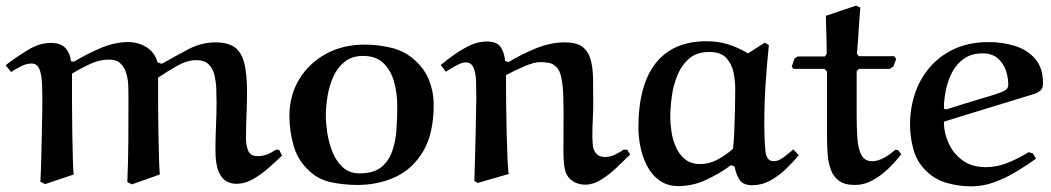

<svg xmlns="http://www.w3.org/2000/svg" viewBox="-27 -644 3724 680"><path d="M228 -383Q228 -338 228 -283Q228 -228 229 -174.5Q230 -121 231 -80.5Q232 -40 234 -26L133 8L116 0Q118 -35 119 -78Q120 -121 121 -163.5Q122 -206 122.5 -240Q123 -274 123 -290Q123 -324 121.5 -353Q120 -382 112 -400.5Q104 -419 84 -419Q67 -419 48 -409.5Q29 -400 12 -389L-7 -413Q28 -440 70 -466Q112 -492 153 -492Q189 -492 205.5 -473Q222 -454 224 -428L234 -425Q275 -450 326.5 -472.5Q378 -495 427 -495Q462 -495 491.5 -477Q521 -459 531 -423L546 -418Q592 -444 639 -469Q686 -494 736 -494Q777 -494 801.5 -478.5Q826 -463 837 -424.5Q848 -386 848 -315Q848 -294 847 -264Q846 -234 845 -204.5Q844 -175 844 -154Q844 -132 851.5 -111.5Q859 -91 885 -91Q904 -91 920 -97.5Q936 -104 951 -114H961L972 -93Q951 -73 924.5 -49.5Q898 -26 869 -9.5Q840 7 810 7Q792 7 775 -2Q758 -11 747 -37Q736 -63 736 -114Q736 -152 738 -198.5Q740 -245 740 -283Q740 -304 739 -329.5Q738 -355 732.5 -378Q727 -401 712 -416Q697 -431 668 -431Q636 -431 599 -410Q562 -389 533 -369Q533 -324 533 -275Q533 -226 534 -178Q535 -130 536 -90.5Q537 -51 539 -26L440 9L424 1Q427 -73 427.5 -145Q428 -217 428 -289Q428 -310 427.5 -335Q427 -360 421 -382Q415 -404 400.5 -418.5Q386 -433 359 -433Q325 -433 290 -416.5Q255 -400 228 -383Z M1070 -37Q1028 -75 1013 -127.5Q998 -180 998 -233Q998 -306 1032.5 -363Q1067 -420 1127 -453Q1187 -486 1265 -486Q1313 -486 1360 -474.5Q1407 -463 1442 -431Q1477 -400 1493 -359Q1509 -318 1509 -274Q1509 -171 1472 -108.5Q1435 -46 1374 -17.5Q1313 11 1239 11Q1193 11 1148 2Q1103 -7 1070 -37ZM1259 -446Q1220 -446 1194 -425.5Q1168 -405 1153.5 -372.5Q1139 -340 1133 -303.5Q1127 -267 1127 -234Q1127 -209 1132 -174.5Q1137 -140 1150 -107Q1163 -74 1186.5 -52Q1210 -30 1247 -30Q1295 -30 1322 -51Q1349 -72 1361.5 -107Q1374 -142 1377 -184Q1380 -226 1380 -268Q1380 -311 1369.5 -351.5Q1359 -392 1332.5 -419Q1306 -446 1259 -446Z M1765 -378Q1765 -334 1765.5 -279Q1766 -224 1767.5 -171Q1769 -118 1770.5 -79Q1772 -40 1775 -28L1665 4L1653 -3Q1654 -32 1655 -70.5Q1656 -109 1657 -148Q1658 -187 1658.5 -220.5Q1659 -254 1659.5 -275Q1660 -296 1660 -296Q1660 -328 1659 -357Q1658 -386 1650 -404.5Q1642 -423 1622 -423Q1612 -423 1598 -416.5Q1584 -410 1571.5 -402Q1559 -394 1552 -390L1534 -414Q1557 -433 1584 -452Q1611 -471 1639.5 -484Q1668 -497 1696 -497Q1735 -497 1747.5 -475.5Q1760 -454 1762 -428L1774 -424Q1818 -451 1870.5 -472.5Q1923 -494 1973 -494Q2015 -494 2036 -478Q2057 -462 2065 -432.5Q2073 -403 2073.5 -362.5Q2074 -322 2074 -273Q2074 -250 2072.5 -222Q2071 -194 2071 -170Q2071 -127 2075.5 -115.5Q2080 -104 2087 -98Q2097 -88 2115 -88Q2134 -88 2150.5 -96Q2167 -104 2182 -114H2194L2205 -97Q2183 -75 2156.5 -50Q2130 -25 2102 -7.5Q2074 10 2046 10Q2014 10 1992 -10Q1977 -24 1972.5 -50Q1968 -76 1968.5 -121.5Q1969 -167 1969 -240Q1969 -269 1968 -303.5Q1967 -338 1961.5 -367Q1956 -396 1942 -408Q1931 -419 1916 -421.5Q1901 -424 1886 -424Q1864 -424 1828.5 -408.5Q1793 -393 1765 -378Z M2622 -455 2682 -493 2696 -484Q2689 -416 2684.5 -347.5Q2680 -279 2680 -211Q2680 -144 2684 -108.5Q2688 -73 2713 -73Q2730 -73 2749 -87.5Q2768 -102 2783 -115L2802 -94Q2782 -70 2756.5 -45.5Q2731 -21 2701 -4.5Q2671 12 2637 12Q2603 12 2590.5 -10Q2578 -32 2575 -54L2562 -59Q2523 -30 2475 -7.5Q2427 15 2376 15Q2336 15 2308.5 -5Q2281 -25 2264.5 -57Q2248 -89 2241 -124.5Q2234 -160 2234 -191Q2234 -343 2295.5 -420.5Q2357 -498 2476 -498Q2517 -498 2553 -486.5Q2589 -475 2622 -455ZM2569 -117Q2572 -139 2573.5 -176.5Q2575 -214 2576 -255.5Q2577 -297 2577 -331Q2577 -357 2571 -387Q2565 -417 2545.5 -438.5Q2526 -460 2485 -460Q2442 -460 2415 -437.5Q2388 -415 2373 -379.5Q2358 -344 2352.5 -304Q2347 -264 2347 -230Q2347 -204 2351.5 -175Q2356 -146 2368 -120.5Q2380 -95 2400.5 -79Q2421 -63 2452 -63Q2486 -63 2516.5 -80Q2547 -97 2569 -117Z M2898 -588 3005 -624 3020 -617Q3020 -617 3018.5 -600Q3017 -583 3015.5 -557.5Q3014 -532 3012 -504Q3010 -476 3008 -453L3015 -445H3140L3147 -435L3137 -409L3125 -400H3015L3007 -392V-233Q3007 -191 3009.5 -154.5Q3012 -118 3023.5 -95.5Q3035 -73 3062 -73Q3082 -73 3104.5 -85.5Q3127 -98 3143 -113H3153L3165 -98Q3146 -73 3120.5 -48Q3095 -23 3064.5 -6Q3034 11 3000 11Q2964 11 2944 -4Q2924 -19 2915 -44.5Q2906 -70 2904 -101Q2902 -132 2902 -163V-391L2893 -400H2783L2777 -408L2787 -437L2798 -444H2894L2901 -453Q2901 -479 2900 -510.5Q2899 -542 2898.5 -565Q2898 -588 2898 -588Z M3616 -105 3631 -101 3642 -82Q3609 -58 3571.5 -35.5Q3534 -13 3494 1.5Q3454 16 3413 16Q3370 16 3328.5 4.5Q3287 -7 3257 -35Q3221 -68 3208.5 -113Q3196 -158 3196 -204Q3196 -259 3213 -311Q3230 -363 3265 -404.5Q3300 -446 3352.5 -470.5Q3405 -495 3476 -495Q3523 -495 3567 -481.5Q3611 -468 3639 -436Q3667 -404 3667 -349Q3667 -333 3659.5 -325Q3652 -317 3638 -312Q3638 -312 3615 -305Q3592 -298 3555 -286.5Q3518 -275 3475 -262Q3432 -249 3390 -236Q3348 -223 3316 -213Q3316 -173 3333 -136Q3350 -99 3383 -75.5Q3416 -52 3464 -52Q3505 -52 3543.5 -68Q3582 -84 3616 -105ZM3323 -257Q3325 -257 3326.5 -257.5Q3328 -258 3329 -258Q3398 -280 3441 -292.5Q3484 -305 3506 -312.5Q3528 -320 3536 -326.5Q3544 -333 3544 -344Q3544 -370 3535 -395.5Q3526 -421 3506 -438Q3486 -455 3453 -455Q3413 -455 3386 -435.5Q3359 -416 3344 -386Q3329 -356 3322.5 -322.5Q3316 -289 3316 -262Q3316 -257 3323 -257Z"/></svg>

Font: Aref Ruqaa Ink
Style: Bold
Weight: 700
Designer: Abdullah Aref
Version: Version 1.005